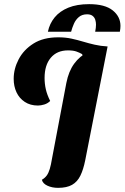

<svg xmlns="http://www.w3.org/2000/svg" viewBox="-20 -884 601 926"><path d="M260 22Q231 22 208.5 11.5Q186 1 182 -17Q196 -25 205 -37Q214 -49 220 -69Q226 -89 231 -120L300 -484Q311 -540 337.5 -576.5Q364 -613 404.5 -633Q445 -653 499 -660L391 -111Q382 -66 367.5 -36.5Q353 -7 327.5 7.5Q302 22 260 22ZM163 -375Q126 -375 99.5 -392.5Q73 -410 59.5 -439Q46 -468 46 -504Q46 -552 70 -598Q94 -644 141.5 -674Q189 -704 261 -704Q296 -704 325.5 -697.5Q355 -691 381.5 -683Q408 -675 436.5 -668.5Q465 -662 498 -660L378 -617L376 -623Q364 -630 348.5 -635.5Q333 -641 308 -641Q255 -641 225 -605.5Q195 -570 195 -508Q195 -480 201 -453.5Q207 -427 222 -397Q210 -385 193.5 -380Q177 -375 163 -375ZM211 -731Q219 -770 243.5 -800Q268 -830 309.5 -847Q351 -864 410 -864Q486 -864 523.5 -834Q561 -804 561 -759Q561 -746 558 -731H439Q441 -742 442 -749.5Q443 -757 443 -765Q443 -777 439.5 -788.5Q436 -800 426.5 -807.5Q417 -815 400 -815Q376 -815 360.5 -802Q345 -789 336.5 -769.5Q328 -750 323 -731Z"/></svg>

Font: Sansita Swashed Light SemiBold
Style: Regular
Weight: 600
Version: Version 1.003